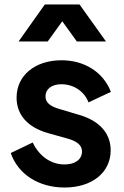

<svg xmlns="http://www.w3.org/2000/svg" viewBox="-20 -825 554 857"><path d="M268 12C391 12 474 -55 474 -154C474 -230 424 -286 334 -312L247 -338C209 -349 183 -364 183 -395C183 -427 210 -449 254 -449C309 -449 357 -417 375 -368L475 -415C441 -503 357 -556 255 -556C137 -556 54 -489 54 -389C54 -314 102 -257 194 -231L283 -206C318 -196 346 -180 346 -149C346 -113 315 -91 268 -91C207 -91 155 -128 126 -189L28 -142C60 -48 152 12 268 12ZM63 -640H193L258 -730L323 -640H453L335 -805H180Z"/></svg>

Font: Mluvka
Style: Bold
Weight: 700
Designer: Modified by Jiří Krblich, Original typeface by Gumpita Rahayu
Foundry: Gumpita Rahayu & Jiří Krblich
Version: Version 2.000;Glyphs 3.1.1 (3134)